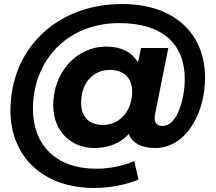

<svg xmlns="http://www.w3.org/2000/svg" viewBox="-20 -730 1075 956"><path d="M588 -710C261 -710 32 -485 32 -180C32 47 190 206 451 206C525 206 609 190 670 164L648 72C588 98 523 110 459 110C257 110 144 -10 144 -188C144 -429 315 -615 574 -615C791 -615 900 -509 900 -337C900 -238 862 -103 791 -103C763 -103 750 -117 750 -143C750 -149 751 -157 753 -166L818 -491H682L667 -419C637 -470 584 -498 510 -498C356 -498 245 -365 245 -206C245 -75 335 7 450 7C524 7 581 -19 621 -63C638 -18 684 7 753 7C902 7 1001 -160 1001 -343C1001 -562 849 -710 588 -710ZM492 -108C426 -108 384 -146 384 -218C384 -319 445 -382 527 -382C595 -382 638 -344 638 -273C638 -182 580 -108 492 -108Z"/></svg>

Font: AWKNG-Font
Style: Bold Italic
Weight: 700
Italic angle: -11.3°
Designer: Awakening Church
Foundry: Awakening Church
Version: Version 1.700;PS 001.700;hotconv 1.0.88;makeotf.lib2.5.64775